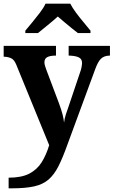

<svg xmlns="http://www.w3.org/2000/svg" viewBox="-20 -786 619 1046"><path d="M27 182Q97 182 139.5 160Q182 138 207 98Q232 58 248 5L68 -435Q57 -461 41 -468.5Q25 -476 4 -477H0V-536H285V-483H282Q254 -483 238 -475Q222 -467 222 -446Q222 -438 225.5 -426.5Q229 -415 232 -407L301 -224Q315 -186 321 -162Q327 -138 329 -118Q331 -139 339.5 -165Q348 -191 351 -198L417 -394Q421 -404 424 -419Q427 -434 427 -443Q427 -465 409 -473.5Q391 -482 358 -483H354V-536H579V-483H575Q547 -482 530.5 -466.5Q514 -451 499 -410L348 0Q322 73 298.5 119.5Q275 166 244 192.5Q213 219 165.5 229.5Q118 240 44 240H27ZM118 -619Q134 -638 155.5 -664Q177 -690 197.5 -717Q218 -744 228 -766H363Q374 -744 394 -717Q414 -690 436 -664Q458 -638 473 -619V-606H404Q390 -617 370 -633Q350 -649 330 -666Q310 -683 295 -696Q273 -676 240.5 -649.5Q208 -623 187 -606H118Z"/></svg>

Font: Noto Serif Bengali
Style: Bold
Weight: 700
Designer: Juan Bruce, Universal Thirst, Indian Type Foundry and the Monotype Design Team.
Foundry: Monotype Imaging Inc.
Version: Version 2.003; ttfautohint (v1.8.4.7-5d5b)